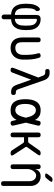

<svg xmlns="http://www.w3.org/2000/svg" viewBox="1292 -2118 1015 3640"><g transform="rotate(90 1800.0 -297.5)"><path d="M300 180Q277 180 266 165Q255 150 255 130V0Q160 -5 112 -60.5Q64 -116 54 -207Q50 -243 50 -285Q50 -327 54 -363Q59 -415 76 -458.5Q93 -502 122 -530Q135 -542 147.5 -545Q160 -548 169.5 -542Q179 -536 184.5 -522.5Q190 -509 190 -489Q190 -481 186.5 -475Q183 -469 173 -461Q159 -448 150.5 -423Q142 -398 139 -368Q135 -330 134.5 -285Q134 -240 138 -202Q144 -144 173.5 -109Q203 -74 263 -71V-480Q263 -521 282.5 -540.5Q302 -560 343 -560Q388 -560 423.5 -545.5Q459 -531 485 -505Q511 -479 526.5 -443Q542 -407 546 -363Q550 -327 550 -285Q550 -243 546 -207Q536 -116 488 -60.5Q440 -5 345 0V130Q345 155 334 167.5Q323 180 300 180ZM337 -470V-71Q397 -74 426.5 -109Q456 -144 462 -202Q466 -240 466 -285Q466 -330 462 -368Q459 -393 451 -414.5Q443 -436 430 -451.5Q417 -467 398.5 -477Q380 -487 357 -489Q347 -490 342 -485.5Q337 -481 337 -470Z M690 -515Q690 -538 701 -549Q712 -560 735 -560Q758 -560 769 -549Q780 -538 780 -515V-210Q780 -180 785.5 -156Q791 -132 804 -115Q817 -98 838 -89Q859 -80 890 -80Q925 -80 949.5 -92.5Q974 -105 989.5 -126Q1005 -147 1012.5 -174Q1020 -201 1020 -230Q1020 -269 1019.5 -304Q1019 -339 1016 -373.5Q1013 -408 1007 -442.5Q1001 -477 990 -515Q989 -518 988.5 -521Q988 -524 988 -527Q988 -545 1004 -552.5Q1020 -560 1035 -560Q1058 -560 1066 -547.5Q1074 -535 1080 -515Q1091 -478 1097 -443Q1103 -408 1106 -373.5Q1109 -339 1109.5 -303.5Q1110 -268 1110 -230Q1110 -180 1096 -136.5Q1082 -93 1054.5 -60.5Q1027 -28 986 -9Q945 10 890 10Q839 10 801.5 -6Q764 -22 739.5 -50.5Q715 -79 702.5 -120Q690 -161 690 -210Z M1354 -20Q1348 -5 1337.5 2.5Q1327 10 1310 10Q1278 10 1267.5 -5Q1257 -20 1269 -50L1449 -516L1413 -607Q1404 -630 1388.5 -638.5Q1373 -647 1350 -647H1330Q1309 -647 1298.5 -657.5Q1288 -668 1288 -689Q1288 -710 1298.5 -720Q1309 -730 1330 -730H1363Q1417 -730 1450.5 -701.5Q1484 -673 1501 -624L1670 -139Q1680 -110 1692.5 -100Q1705 -90 1725 -90H1735Q1758 -90 1769 -79Q1780 -68 1780 -45Q1780 -22 1769 -11Q1758 0 1735 0H1720Q1670 0 1638.5 -25Q1607 -50 1585 -112L1490 -380Z M2360 -46Q2365 -23 2357 -10Q2349 3 2326 8Q2303 13 2289.5 5Q2276 -3 2271 -26L2253 -104Q2243 -83 2231 -66Q2206 -30 2168 -10Q2130 10 2070 10Q2012 10 1971.5 -10Q1931 -30 1906.5 -66.5Q1882 -103 1871 -154.5Q1860 -206 1860 -270Q1860 -334 1871 -387Q1882 -440 1906.5 -478.5Q1931 -517 1971.5 -538.5Q2012 -560 2070 -560Q2130 -560 2168 -541.5Q2206 -523 2231 -490Q2243 -473 2254 -453L2271 -524Q2276 -547 2289.5 -555Q2303 -563 2326 -558Q2349 -553 2357 -540Q2365 -527 2360 -504L2305 -280ZM2211 -280 2210 -285Q2201 -325 2189 -359Q2177 -393 2160.5 -417.5Q2144 -442 2122 -456Q2100 -470 2070 -470Q2039 -470 2016.5 -454.5Q1994 -439 1979 -412Q1964 -385 1957 -348.5Q1950 -312 1950 -270Q1950 -228 1956 -193.5Q1962 -159 1975.5 -133.5Q1989 -108 2012.5 -94Q2036 -80 2070 -80Q2100 -80 2122 -95.5Q2144 -111 2160.5 -137.5Q2177 -164 2188.5 -199.5Q2200 -235 2210 -275Z M2537 10Q2514 10 2503 -1Q2492 -12 2492 -35V-515Q2492 -538 2503 -549Q2514 -560 2537 -560Q2560 -560 2571 -549Q2582 -538 2582 -515V-323H2660Q2670 -323 2678 -327Q2686 -331 2692 -339L2827 -532Q2837 -546 2850.5 -553Q2864 -560 2881 -560Q2916 -560 2923 -546.5Q2930 -533 2910 -504L2770 -304Q2764 -296 2764 -287.5Q2764 -279 2769 -271L2914 -49Q2934 -20 2925.5 -5Q2917 10 2882 10Q2865 10 2851.5 3Q2838 -4 2828 -19L2692 -228Q2687 -236 2679 -240.5Q2671 -245 2661 -245H2582V-35Q2582 -12 2571 -1Q2560 10 2537 10Z M3185 -316V-35Q3185 -12 3174 -1Q3163 10 3140 10Q3117 10 3106 -1Q3095 -12 3095 -35V-515Q3095 -538 3106 -549Q3117 -560 3140 -560Q3163 -560 3174 -549Q3185 -538 3185 -515V-456Q3199 -504 3233 -532Q3267 -560 3322 -560Q3362 -560 3395.5 -546.5Q3429 -533 3453.5 -508Q3478 -483 3491.5 -448Q3505 -413 3505 -370V145Q3505 168 3494 179Q3483 190 3460 190Q3437 190 3426 179Q3415 168 3415 145V-344Q3415 -370 3408 -393.5Q3401 -417 3387.5 -435Q3374 -453 3354 -464Q3334 -475 3307 -475Q3280 -475 3257.5 -459Q3235 -443 3219 -419.5Q3203 -396 3194 -368Q3185 -340 3185 -316ZM3360 -670Q3350 -657 3337 -651Q3324 -645 3308 -645Q3276 -645 3269.5 -657Q3263 -669 3283 -695L3331 -758Q3341 -772 3354 -778.5Q3367 -785 3384 -785Q3418 -785 3424.5 -772Q3431 -759 3410 -733Z"/></g></svg>

Font: Maple Mono Normal
Style: Regular
Weight: 400
Monospace: yes
Designer: subframe7536
Version: Version 7.000